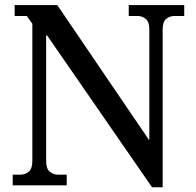

<svg xmlns="http://www.w3.org/2000/svg" viewBox="-20 -747 790 774"><path d="M210.9 -726.6 580.1 -183.6H582V-627Q582 -660.2 566.9 -671.4Q551.8 -682.6 534.2 -682.6H499V-726.6H722.7V-682.6H683.6Q665 -682.6 650.4 -671.4Q635.7 -660.2 635.7 -627V7.8H592.8L168.9 -605.5L166 -602.5V-98.6Q166 -66.4 180.7 -54.7Q195.3 -43 212.9 -43H249V0H31.2V-43H63.5Q81.1 -43 95.7 -54.7Q110.4 -66.4 110.4 -98.6V-651.4L87.9 -682.6H39.1V-726.6Z"/></svg>

Font: Subtext
Style: Regular
Weight: 400
Designer: Christopher J. Fynn
Foundry: Christopher J. Fynn for DDC
Version: Version 1.000 preliminary